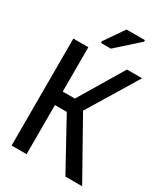

<svg xmlns="http://www.w3.org/2000/svg" viewBox="-220 -1012 970 1110"><g transform="rotate(30 265.0 -456.5)"><path d="M197 -772H263L409 -903V-913H286L197 -784ZM46 0H146V-328H225L405 0H517L303 -381L505 -714H404L227 -418H146V-714H46Z"/></g></svg>

Font: Noto Sans Mono Condensed Medium
Style: Regular
Weight: 500
Width: 3
Designer: Monotype Design Team
Foundry: Monotype Imaging Inc.
Version: Version 2.014